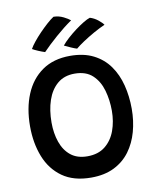

<svg xmlns="http://www.w3.org/2000/svg" viewBox="-97 -965 872 1065"><g transform="rotate(-10 338.5 -432.5)"><path d="M330.5 25.5Q231.5 25.5 168.2 -19.5Q105 -64.5 74.8 -141.2Q44.5 -218 44.5 -313Q44.5 -414.5 77 -492.8Q109.5 -571 173.2 -615.5Q237 -660 330.5 -660Q407.5 -660 462 -632.2Q516.5 -604.5 550.8 -556.2Q585 -508 601 -445Q617 -382 617 -311.5Q617 -244 600.2 -183.2Q583.5 -122.5 548.8 -75.5Q514 -28.5 459.8 -1.5Q405.5 25.5 330.5 25.5ZM330 -94.5Q391 -94.5 430 -125.8Q469 -157 487.8 -208.5Q506.5 -260 506.5 -320Q506.5 -380.5 491 -435Q475.5 -489.5 438.8 -524Q402 -558.5 338 -558.5Q279.5 -558.5 241.2 -526Q203 -493.5 184.2 -438Q165.5 -382.5 165.5 -313Q165.5 -252.5 182.8 -202.8Q200 -153 236.2 -123.8Q272.5 -94.5 330 -94.5ZM278 -889.5Q308 -889 333.8 -876Q359.5 -863 371 -853Q326 -822 278.8 -780.5Q231.5 -739 198.5 -704.5Q182.5 -709.5 161.2 -718.5Q140 -727.5 129.5 -734Q138 -750 155.8 -772Q173.5 -794 195.5 -816.8Q217.5 -839.5 239.2 -859Q261 -878.5 278 -889.5ZM475.5 -849Q499.5 -842 521 -824.8Q542.5 -807.5 549 -796.5Q519 -783.5 485.2 -764.5Q451.5 -745.5 422.2 -726Q393 -706.5 376.5 -692.5Q365.5 -695.5 343.8 -705Q322 -714.5 307 -722Q320.5 -739 342.5 -759Q364.5 -779 389.5 -797.8Q414.5 -816.5 437.5 -830.5Q460.5 -844.5 475.5 -849Z"/></g></svg>

Font: Grandstander Medium
Style: Regular
Weight: 500
Designer: Tyler Finck
Foundry: Etcetera Type Co
Version: Version 1.200; ttfautohint (v1.8.3)